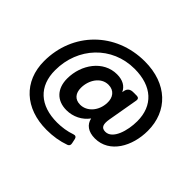

<svg xmlns="http://www.w3.org/2000/svg" viewBox="-182 -928 1414 1414"><g transform="rotate(45 525.0 -221.5)"><path d="M532 -345C592 -345 623 -301 620 -243C617 -159 559 -93 488 -93C432 -93 404 -130 404 -185C404 -266 454 -345 532 -345ZM73 -133C73 78 220 213 444 213C511 213 573 203 631 182C646 176 650 165 647 150L639 112C635 96 623 90 607 96C562 112 511 120 461 120C283 120 177 25 178 -144C178 -379 350 -564 585 -564C767 -564 872 -467 872 -305C872 -206 836 -83 760 -83C715 -83 709 -116 717 -167L759 -408C762 -425 753 -435 736 -435H699C669 -435 649 -421 644 -389L642 -378C622 -421 582 -444 522 -444C381 -444 284 -309 284 -162C284 -58 344 7 445 7C514 7 578 -25 617 -79C628 -26 671 6 740 6C893 6 977 -149 977 -310C977 -515 833 -656 600 -656C296 -656 73 -430 73 -133Z"/></g></svg>

Font: Arvore Sans SemiBold
Style: Regular
Weight: 600
Designer: Jonny Pinhorn (Latin) Dan Schunck (customization for Arvore)
Version: Version 1.000;Glyphs 3.3 (3305)